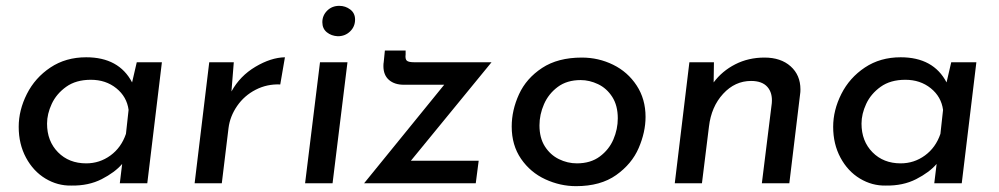

<svg xmlns="http://www.w3.org/2000/svg" viewBox="-20 -627 3417 657"><path d="M534 -414 484 0H390L398 -66Q373 -37 328 -14Q283 9 224 8Q177 9 135.5 -16Q94 -41 69 -87.5Q44 -134 44 -193Q44 -250 72 -305.5Q100 -361 152.5 -396Q205 -431 275 -431Q387 -431 432 -345L448 -414ZM420 -251Q414 -296 378 -325Q342 -354 291 -354Q240 -354 206.5 -330Q173 -306 157 -271.5Q141 -237 141 -204Q141 -144 178.5 -106Q216 -68 275 -68Q321 -68 358 -95Q395 -122 411 -169Z M772 -314Q801 -367 854 -398.5Q907 -430 955 -431L939 -338Q894 -340 855 -320Q816 -300 791.5 -264.5Q767 -229 762 -189L739 0H646L696 -414H780Z M1169 -414 1118 0H1024L1075 -414ZM1141 -607Q1162 -607 1178.5 -594.5Q1195 -582 1195 -560Q1195 -536 1178 -519.5Q1161 -503 1136 -503Q1114 -504 1098.5 -516.5Q1083 -529 1083 -551Q1083 -574 1099.5 -590.5Q1116 -607 1141 -607Z M1386 -77H1618L1608 0H1226L1500 -337H1362Q1330 -337 1311 -353.5Q1292 -370 1292 -401Q1292 -410 1293 -414L1297 -454H1368V-441Q1366 -425 1372 -419.5Q1378 -414 1397 -414H1662Z M1731 -194Q1731 -250 1756 -304.5Q1781 -359 1835 -394.5Q1889 -430 1971 -430Q2028 -430 2078 -405.5Q2128 -381 2158.5 -334.5Q2189 -288 2189 -227Q2189 -175 2165.5 -120.5Q2142 -66 2088.5 -28Q2035 10 1951 10Q1897 10 1846 -13.5Q1795 -37 1763 -83.5Q1731 -130 1731 -194ZM2094 -222Q2094 -266 2075 -295.5Q2056 -325 2026.5 -339Q1997 -353 1967 -353Q1920 -353 1888.5 -329.5Q1857 -306 1841.5 -270.5Q1826 -235 1826 -198Q1826 -155 1844.5 -126Q1863 -97 1892.5 -82.5Q1922 -68 1954 -68Q2001 -68 2032.5 -91.5Q2064 -115 2079 -150Q2094 -185 2094 -222Z M2719 -321Q2719 -311 2718 -306L2681 0H2587L2621 -274Q2624 -309 2606 -329.5Q2588 -350 2550 -350Q2495 -350 2454.5 -306Q2414 -262 2406 -194L2382 0H2289L2339 -414H2423L2422 -345Q2451 -384 2496 -407Q2541 -430 2596 -430Q2652 -430 2685.5 -400Q2719 -370 2719 -321Z M3321 -414 3271 0H3177L3185 -66Q3160 -37 3115 -14Q3070 9 3011 8Q2964 9 2922.5 -16Q2881 -41 2856 -87.5Q2831 -134 2831 -193Q2831 -250 2859 -305.5Q2887 -361 2939.5 -396Q2992 -431 3062 -431Q3174 -431 3219 -345L3235 -414ZM3207 -251Q3201 -296 3165 -325Q3129 -354 3078 -354Q3027 -354 2993.5 -330Q2960 -306 2944 -271.5Q2928 -237 2928 -204Q2928 -144 2965.5 -106Q3003 -68 3062 -68Q3108 -68 3145 -95Q3182 -122 3198 -169Z"/></svg>

Font: Josefin Sans
Style: Italic
Weight: 400
Italic angle: -7°
Designer: Santiago Orozco
Foundry: Typemade
Version: Version 2.000